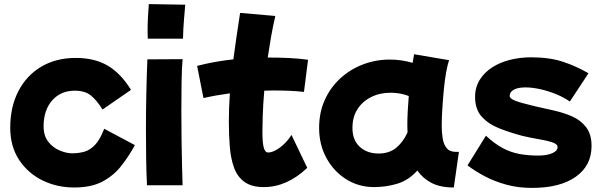

<svg xmlns="http://www.w3.org/2000/svg" viewBox="-20 -835 2939 938"><path d="M30 -211Q30 -313 70 -390Q110 -467 182 -509.5Q254 -552 350 -552Q442 -552 506 -514.5Q570 -477 620 -396L481 -300Q453 -345 424 -368.5Q395 -392 345 -392Q277 -392 235 -344.5Q193 -297 193 -218Q193 -172 215.5 -143Q238 -114 271 -100Q304 -86 333 -86Q363 -86 391 -93.5Q419 -101 444 -127Q469 -153 489 -206L639 -126Q609 -71 572 -24Q535 23 480.5 52Q426 81 342 81Q258 81 187 46Q116 11 73 -54.5Q30 -120 30 -211Z M702 -646Q702 -655 701.5 -664.5Q701 -674 701 -686Q701 -718 703 -754Q705 -790 707 -815L885 -812Q882 -778 878.5 -735Q875 -692 874 -646ZM698 70Q695 8 694 -62.5Q693 -133 693 -204Q693 -297 695 -385Q697 -473 700 -545L872 -546Q868 -500 867 -432.5Q866 -365 866 -291Q866 -218 867 -147Q868 -76 869.5 -18.5Q871 39 872 70Z M1269 79Q1209 79 1174 53.5Q1139 28 1123 -17Q1107 -62 1102.5 -120Q1098 -178 1098 -242Q1098 -308 1103 -379Q1036 -370 974 -356L943 -513Q1026 -535 1120 -545Q1127 -596 1135 -652.5Q1143 -709 1153 -772L1325 -757Q1313 -705 1304 -653.5Q1295 -602 1288 -554Q1344 -554 1393.5 -551.5Q1443 -549 1485 -543L1465 -386Q1430 -390 1392.5 -391.5Q1355 -393 1317 -393Q1294 -393 1271 -392Q1265 -319 1263.5 -267Q1262 -215 1262 -193Q1262 -138 1268.5 -114Q1275 -90 1290 -90Q1307 -90 1328 -101.5Q1349 -113 1369.5 -133Q1390 -153 1404 -176L1481 -15Q1382 79 1269 79Z M1807 79Q1732 79 1671 40.5Q1610 2 1574.5 -63.5Q1539 -129 1539 -210Q1539 -286 1567 -347.5Q1595 -409 1643.5 -453Q1692 -497 1754 -520.5Q1816 -544 1884 -544Q1941 -544 1996 -528Q2000 -549 2003 -570L2174 -541Q2167 -522 2160 -484Q2153 -446 2148.5 -399Q2144 -352 2141 -305Q2138 -258 2138 -220Q2138 -189 2142.5 -159.5Q2147 -130 2162 -111.5Q2177 -93 2208 -93H2222L2197 81Q2131 81 2088 58.5Q2045 36 2019 -2Q1976 46 1921 62.5Q1866 79 1807 79ZM1703 -190Q1708 -142 1742.5 -113.5Q1777 -85 1830 -85Q1881 -85 1915 -112.5Q1949 -140 1971 -188Q1970 -204 1970 -221Q1970 -256 1972 -293Q1974 -330 1977 -366Q1935 -382 1889 -382Q1835 -382 1792.5 -360.5Q1750 -339 1726 -301Q1702 -263 1702 -213V-201Q1702 -195 1703 -190Z M2579 83Q2511 83 2453 67Q2395 51 2348 26Q2301 1 2264 -27L2354 -172Q2396 -133 2435 -112Q2474 -91 2516.5 -83Q2559 -75 2609 -75Q2652 -75 2678 -86.5Q2704 -98 2704 -116Q2704 -131 2679 -139.5Q2654 -148 2615 -154.5Q2576 -161 2533 -171Q2472 -187 2419 -208Q2366 -229 2333.5 -265Q2301 -301 2301 -361Q2301 -409 2324 -445.5Q2347 -482 2385.5 -506.5Q2424 -531 2473 -543Q2522 -555 2574 -555Q2664 -555 2729.5 -533.5Q2795 -512 2855 -477L2764 -339Q2734 -360 2695.5 -375.5Q2657 -391 2618.5 -399.5Q2580 -408 2547 -408Q2511 -408 2490.5 -397Q2470 -386 2470 -366Q2470 -354 2495.5 -343.5Q2521 -333 2593 -316Q2636 -306 2684 -295.5Q2732 -285 2774.5 -266.5Q2817 -248 2843.5 -213.5Q2870 -179 2870 -122Q2870 -26 2793 28.5Q2716 83 2579 83Z"/></svg>

Font: Mochiy Pop One
Style: Regular
Weight: 400
Designer: FONTDASU
Foundry: FONTDASU / Google Inc. / Adobe
Version: Version 2.000